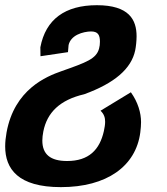

<svg xmlns="http://www.w3.org/2000/svg" viewBox="-38 -541 660 757"><path d="M202.1 196.8C382.8 196.8 497.6 114.7 515.1 -18.6C517.1 -33.2 518.1 -49.3 518.1 -59.6C518.1 -96.2 505.9 -138.2 478 -177.2L358.4 -104.5C372.6 -90.8 376.5 -77.1 376.5 -61C376.5 -49.8 374.5 -38.1 371.6 -24.4C355 49.8 312 93.8 226.6 93.8C160.6 93.8 128.9 67.4 128.9 13.2C128.9 1.5 130.4 -9.3 132.8 -22.5C147.5 -97.2 197.8 -147 293.9 -169.4C413.6 -212.9 480 -270 495.1 -342.8C498 -356.9 500.5 -379.4 500.5 -397.9C500.5 -463.4 470.7 -520.5 343.8 -520.5C219.2 -520.5 142.1 -465.3 121.1 -354.5L121.6 -319.3L230 -335.4L232.4 -363.3C236.3 -381.3 249.5 -395.5 267.1 -404.3C284.2 -413.1 306.6 -417 320.8 -417C347.7 -417 356 -403.8 356 -376.5C356 -367.2 355 -357.9 352.5 -349.1C341.3 -309.1 303.7 -295.4 204.1 -260.3C145.5 -239.7 18.6 -189 -12.2 -18.6C-15.6 1 -17.6 18.6 -17.6 36.1C-17.6 124.5 32.7 196.8 202.1 196.8Z"/></svg>

Font: Hack
Style: Bold Oblique
Weight: 700
Italic angle: -12°
Monospace: yes
Designer: Christopher Simpkins
Foundry: Christopher Simpkins
Version: Version 2.010